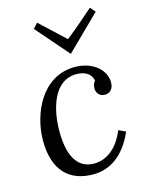

<svg xmlns="http://www.w3.org/2000/svg" viewBox="-117 -840 707 924"><g transform="rotate(-15 236.5 -378.5)"><path d="M444.8 -742.2 422.9 -768.1C377.9 -729 327.6 -684.1 282.7 -649.9H280.8L158.7 -764.2L135.7 -739.3L275.9 -578.1H277.8ZM401.9 -163.6C363.3 -68.4 301.3 -38.1 249 -38.1C178.2 -38.1 127 -90.8 127 -231C127 -336.9 161.1 -476.1 276.9 -476.1C315.9 -476.1 349.1 -460 356 -422.9C345.2 -411.1 343.3 -397 343.3 -385.3C343.3 -369.6 354.5 -343.8 385.7 -344.7C412.1 -345.2 428.2 -365.2 428.2 -394C428.2 -460 364.3 -511.2 278.3 -511.2C112.3 -511.2 39.1 -338.9 39.1 -208C39.1 -58.1 114.3 11.2 231.9 11.2C310.1 11.2 386.2 -31.2 437 -147Z"/></g></svg>

Font: Lora Italic
Style: Regular
Weight: 400
Italic angle: -3°
Designer: Olga Karpushina, Alexei Vanyashin
Foundry: Cyreal
Version: Version 1.011;PS 001.011;hotconv 1.0.70;makeotf.lib2.5.58329